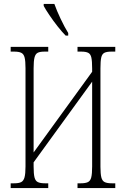

<svg xmlns="http://www.w3.org/2000/svg" viewBox="-20 -951 636 971"><path d="M34 0V-24H52Q75 -24 87 -30Q99 -36 104 -54Q109 -72 109 -109V-606Q109 -642 104.5 -660Q100 -678 87.5 -684Q75 -690 52 -690H34V-714H224V-690H205Q182 -690 170.5 -684Q159 -678 154.5 -660Q150 -642 150 -606V-180L446 -588V-605Q446 -642 442 -660Q438 -678 426 -684Q414 -690 391 -690H372V-714H563V-690H543Q520 -690 508 -684Q496 -678 492 -660Q488 -642 488 -605V-108Q488 -72 492.5 -54Q497 -36 509.5 -30Q522 -24 545 -24H563V0H372V-24H389Q412 -24 424.5 -30Q437 -36 441.5 -54Q446 -72 446 -109V-538L150 -130V-109Q150 -72 154.5 -54Q159 -36 171.5 -30Q184 -24 207 -24H224V0ZM312 -771Q294 -789 271.5 -817.5Q249 -846 229.5 -875Q210 -904 201 -921V-931H255Q267 -897 287 -855Q307 -813 325 -784V-771Z"/></svg>

Font: Noto Serif ExtraCondensed ExtraLight
Style: Regular
Weight: 200
Width: 2
Designer: Monotype Design Team
Foundry: Monotype Imaging Inc.
Version: Version 2.015